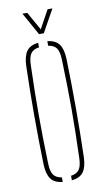

<svg xmlns="http://www.w3.org/2000/svg" viewBox="-86 -781 449 826"><g transform="rotate(-10 139.0 -367.5)"><path d="M51 -85Q45 -299.5 51 -514Q52.5 -557 67.8 -578.5Q83 -600 119 -604V-584Q93.5 -580.5 82.8 -565Q72 -549.5 71 -514Q69 -450.5 68.2 -399Q67.5 -347.5 67.5 -299.5Q67.5 -251.5 68.2 -200Q69 -148.5 71 -85Q72 -50 83.2 -34.8Q94.5 -19.5 119 -16V4Q83 0 67.8 -21.2Q52.5 -42.5 51 -85ZM159 4V-16Q184 -19.5 195 -34.8Q206 -50 207 -85Q209 -148.5 210 -200Q211 -251.5 211 -299.5Q211 -347.5 210 -399Q209 -450.5 207 -514Q206 -549.5 195.2 -565Q184.5 -580.5 159 -584V-604Q195 -600 210.2 -578.5Q225.5 -557 227 -514Q233 -299.5 227 -85Q225.5 -42.5 210.2 -21.2Q195 0 159 4ZM129 -640 74 -739H95L140 -659L184 -739H205L150 -640Z"/></g></svg>

Font: Big Shoulders Stencil Display Thin
Style: Regular
Weight: 100
Designer: Patric King
Foundry: XO Type Co
Version: Version 1.000